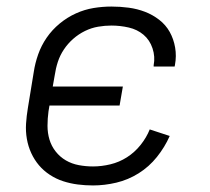

<svg xmlns="http://www.w3.org/2000/svg" viewBox="-20 -558 640 586"><path d="M264 8Q240 8 217 5Q194 2 172.5 -5Q151 -12 132 -24.5Q113 -37 99 -53.5Q85 -70 75.5 -90.5Q66 -111 62 -134Q58 -157 59.5 -180.5Q61 -204 65 -228L83 -338Q87 -365 96.5 -392Q106 -419 122.5 -443Q139 -467 162 -486Q185 -505 211.5 -517Q238 -529 265.5 -533.5Q293 -538 320 -538Q347 -538 373 -534.5Q399 -531 422.5 -522Q446 -513 466 -497.5Q486 -482 498 -460.5Q510 -439 514.5 -413Q519 -387 514 -360Q514 -359 513.5 -357.5Q513 -356 513 -355H449Q449 -356 449 -357Q449 -358 449 -359Q454 -385 445.5 -410.5Q437 -436 418 -452Q399 -468 373 -474Q347 -480 320 -480Q300 -480 279.5 -476.5Q259 -473 239.5 -463.5Q220 -454 203.5 -439.5Q187 -425 175 -407Q163 -389 156.5 -369Q150 -349 147 -328L141 -294H355L345 -236H131L128 -218Q125 -196 125 -174Q125 -152 131 -132Q137 -112 150 -95.5Q163 -79 181 -68.5Q199 -58 220.5 -54Q242 -50 264 -50Q290 -50 317 -56.5Q344 -63 367.5 -78Q391 -93 409 -115.5Q427 -138 437 -163L498 -143Q483 -109 459 -79Q435 -49 403 -29Q371 -9 335 -0.5Q299 8 264 8Z"/></svg>

Font: Iosevka Curly Light Extended
Style: Italic
Weight: 300
Width: 7
Italic angle: -9°
Monospace: yes
Designer: Belleve Invis
Foundry: Belleve Invis
Version: Version 11.1.0; ttfautohint (v1.8.3)